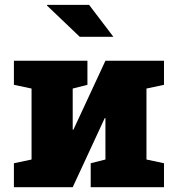

<svg xmlns="http://www.w3.org/2000/svg" viewBox="-20 -782 738 802"><path d="M38.1 0V-100.1L111.8 -115.7V-412.1L38.1 -427.7V-528.3H345.2V-427.7L283.7 -412.1V-240.7L286.6 -240.2L420.4 -528.3H665V-427.7L591.8 -412.1V-115.7L665 -100.1V0H358.9V-100.1L420.4 -115.7V-288.6H417.5L283.7 0ZM453.6 -628.4H313L176.3 -758.8L177.2 -761.7H352.1Z"/></svg>

Font: Roboto Slab Black
Style: Regular
Weight: 900
Designer: Google
Version: Version 2.000; ttfautohint (v1.8.1.43-b0c9)